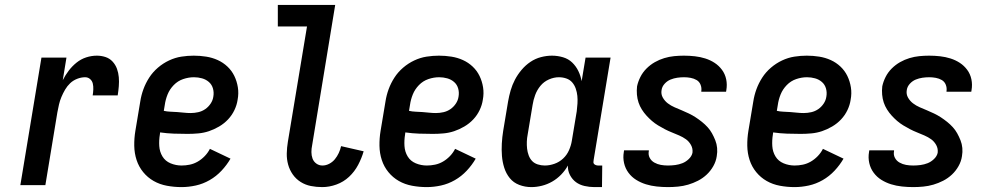

<svg xmlns="http://www.w3.org/2000/svg" viewBox="-20 -755 4040 783"><path d="M63 0 149 -520H251L236 -428Q246 -448 260 -466.5Q274 -485 292 -499.5Q310 -514 331.5 -521Q353 -528 375 -528Q393 -528 410 -522.5Q427 -517 439 -504Q451 -491 457 -474.5Q463 -458 464.5 -440Q466 -422 464.5 -403.5Q463 -385 460 -366H358Q360 -378 360.5 -390.5Q361 -403 358.5 -414Q356 -425 347.5 -432.5Q339 -440 327 -440Q311 -440 294.5 -433.5Q278 -427 266 -415.5Q254 -404 245.5 -389.5Q237 -375 230.5 -359.5Q224 -344 220.5 -328.5Q217 -313 214 -297L165 0Z M720 8Q690 8 660.5 2.5Q631 -3 606.5 -17Q582 -31 564 -53Q546 -75 537 -102.5Q528 -130 527.5 -160.5Q527 -191 532 -221L552 -341Q556 -367 565 -391.5Q574 -416 588.5 -438.5Q603 -461 624 -479Q645 -497 669.5 -508.5Q694 -520 719.5 -524Q745 -528 770 -528Q796 -528 821 -524Q846 -520 868 -510Q890 -500 907.5 -483.5Q925 -467 935.5 -445.5Q946 -424 950 -399Q954 -374 949 -348Q946 -327 936 -306Q926 -285 910 -268Q894 -251 873.5 -239Q853 -227 832 -220Q811 -213 789 -211Q767 -209 745 -209Q717 -209 689 -210Q661 -211 633 -215L632 -207Q628 -183 629.5 -159.5Q631 -136 642.5 -117Q654 -98 675.5 -89Q697 -80 721 -80Q737 -80 754 -83.5Q771 -87 786.5 -96Q802 -105 815 -118.5Q828 -132 836 -148L920 -108Q905 -82 883.5 -59Q862 -36 835 -20.5Q808 -5 778.5 1.5Q749 8 720 8ZM758 -294Q773 -294 788.5 -297.5Q804 -301 817 -310Q830 -319 839 -332.5Q848 -346 850 -361Q853 -378 848.5 -394Q844 -410 832 -420.5Q820 -431 804 -435.5Q788 -440 771 -440Q749 -440 727 -432.5Q705 -425 688.5 -408Q672 -391 663.5 -370Q655 -349 652 -327L648 -303Q661 -300 675 -299.5Q689 -299 703 -298Q717 -297 730.5 -295.5Q744 -294 758 -294Z M1294 8Q1270 8 1247.5 3.5Q1225 -1 1206 -13Q1187 -25 1174 -43.5Q1161 -62 1155 -84Q1149 -106 1149.5 -129.5Q1150 -153 1154 -177L1232 -647H1113V-735H1347L1253 -163Q1250 -149 1250 -135Q1250 -121 1254.5 -108.5Q1259 -96 1270 -88Q1281 -80 1295 -80Q1309 -80 1322.5 -87Q1336 -94 1345.5 -105.5Q1355 -117 1361.5 -131Q1368 -145 1371 -159L1463 -138Q1455 -110 1440.5 -82.5Q1426 -55 1403.5 -34Q1381 -13 1352 -2.5Q1323 8 1294 8Z M1720 8Q1690 8 1660.5 2.5Q1631 -3 1606.5 -17Q1582 -31 1564 -53Q1546 -75 1537 -102.5Q1528 -130 1527.5 -160.5Q1527 -191 1532 -221L1552 -341Q1556 -367 1565 -391.5Q1574 -416 1588.5 -438.5Q1603 -461 1624 -479Q1645 -497 1669.5 -508.5Q1694 -520 1719.5 -524Q1745 -528 1770 -528Q1796 -528 1821 -524Q1846 -520 1868 -510Q1890 -500 1907.5 -483.5Q1925 -467 1935.5 -445.5Q1946 -424 1950 -399Q1954 -374 1949 -348Q1946 -327 1936 -306Q1926 -285 1910 -268Q1894 -251 1873.5 -239Q1853 -227 1832 -220Q1811 -213 1789 -211Q1767 -209 1745 -209Q1717 -209 1689 -210Q1661 -211 1633 -215L1632 -207Q1628 -183 1629.5 -159.5Q1631 -136 1642.5 -117Q1654 -98 1675.5 -89Q1697 -80 1721 -80Q1737 -80 1754 -83.5Q1771 -87 1786.5 -96Q1802 -105 1815 -118.5Q1828 -132 1836 -148L1920 -108Q1905 -82 1883.5 -59Q1862 -36 1835 -20.5Q1808 -5 1778.5 1.5Q1749 8 1720 8ZM1758 -294Q1773 -294 1788.5 -297.5Q1804 -301 1817 -310Q1830 -319 1839 -332.5Q1848 -346 1850 -361Q1853 -378 1848.5 -394Q1844 -410 1832 -420.5Q1820 -431 1804 -435.5Q1788 -440 1771 -440Q1749 -440 1727 -432.5Q1705 -425 1688.5 -408Q1672 -391 1663.5 -370Q1655 -349 1652 -327L1648 -303Q1661 -300 1675 -299.5Q1689 -299 1703 -298Q1717 -297 1730.5 -295.5Q1744 -294 1758 -294Z M2147 8Q2121 8 2097.5 -1Q2074 -10 2059 -28.5Q2044 -47 2036.5 -70.5Q2029 -94 2027 -119Q2025 -144 2026.5 -170Q2028 -196 2032 -221L2052 -341Q2056 -364 2062.5 -386.5Q2069 -409 2080 -430Q2091 -451 2107 -470Q2123 -489 2143 -502.5Q2163 -516 2186 -522Q2209 -528 2231 -528Q2254 -528 2276 -521.5Q2298 -515 2313.5 -500Q2329 -485 2338.5 -465.5Q2348 -446 2352 -424L2368 -520H2470L2401 -103Q2400 -98 2400 -93.5Q2400 -89 2403 -86Q2406 -83 2410.5 -81.5Q2415 -80 2419 -80H2436L2435 8H2404Q2384 8 2364 3.5Q2344 -1 2329 -12Q2314 -23 2304.5 -41Q2295 -59 2296 -80Q2285 -60 2268.5 -43Q2252 -26 2232 -14.5Q2212 -3 2190 2.5Q2168 8 2147 8ZM2202 -80Q2221 -80 2241 -87Q2261 -94 2276.5 -108.5Q2292 -123 2300.5 -142.5Q2309 -162 2312 -181L2332 -301Q2334 -317 2335 -333Q2336 -349 2334.5 -364Q2333 -379 2328 -393.5Q2323 -408 2313.5 -419Q2304 -430 2289.5 -435Q2275 -440 2259 -440Q2239 -440 2218.5 -431Q2198 -422 2184 -405Q2170 -388 2162.5 -367.5Q2155 -347 2152 -327L2132 -207Q2129 -192 2128.5 -177.5Q2128 -163 2129.5 -149Q2131 -135 2136 -121.5Q2141 -108 2150 -98.5Q2159 -89 2173 -84.5Q2187 -80 2202 -80Z M2704 8Q2681 8 2658 5.5Q2635 3 2614 -3.5Q2593 -10 2574.5 -21.5Q2556 -33 2543 -50.5Q2530 -68 2525 -90Q2520 -112 2524 -135L2525 -142H2626V-139Q2623 -124 2629.5 -111.5Q2636 -99 2648.5 -92Q2661 -85 2675 -82.5Q2689 -80 2704 -80Q2719 -80 2734 -82Q2749 -84 2763 -89.5Q2777 -95 2789 -106.5Q2801 -118 2804 -132Q2806 -149 2798 -163.5Q2790 -178 2777.5 -187Q2765 -196 2750 -202.5Q2735 -209 2720 -215Q2705 -221 2691.5 -228Q2678 -235 2664 -243.5Q2650 -252 2638.5 -262Q2627 -272 2616.5 -283.5Q2606 -295 2597.5 -308.5Q2589 -322 2584 -337Q2579 -352 2577.5 -369Q2576 -386 2578 -403Q2582 -422 2591.5 -441Q2601 -460 2616.5 -475.5Q2632 -491 2650.5 -501.5Q2669 -512 2689 -518Q2709 -524 2729 -526Q2749 -528 2769 -528Q2792 -528 2814 -525.5Q2836 -523 2856.5 -516.5Q2877 -510 2894.5 -498.5Q2912 -487 2924.5 -470Q2937 -453 2941.5 -431.5Q2946 -410 2942 -387L2941 -381H2840V-383Q2842 -397 2837 -409.5Q2832 -422 2821 -428.5Q2810 -435 2796.5 -437.5Q2783 -440 2770 -440Q2756 -440 2742 -438Q2728 -436 2714.5 -430.5Q2701 -425 2690.5 -413.5Q2680 -402 2678 -388Q2675 -371 2683 -357Q2691 -343 2703.5 -333.5Q2716 -324 2731 -317.5Q2746 -311 2760.5 -305Q2775 -299 2789.5 -292Q2804 -285 2817 -276.5Q2830 -268 2842.5 -258Q2855 -248 2865.5 -236.5Q2876 -225 2883.5 -211.5Q2891 -198 2897 -183Q2903 -168 2904.5 -151.5Q2906 -135 2903 -118Q2900 -97 2889 -77.5Q2878 -58 2862 -43Q2846 -28 2826.5 -18Q2807 -8 2786.5 -2Q2766 4 2745 6Q2724 8 2704 8Z M3220 8Q3190 8 3160.5 2.5Q3131 -3 3106.5 -17Q3082 -31 3064 -53Q3046 -75 3037 -102.5Q3028 -130 3027.5 -160.5Q3027 -191 3032 -221L3052 -341Q3056 -367 3065 -391.5Q3074 -416 3088.5 -438.5Q3103 -461 3124 -479Q3145 -497 3169.5 -508.5Q3194 -520 3219.5 -524Q3245 -528 3270 -528Q3296 -528 3321 -524Q3346 -520 3368 -510Q3390 -500 3407.5 -483.5Q3425 -467 3435.5 -445.5Q3446 -424 3450 -399Q3454 -374 3449 -348Q3446 -327 3436 -306Q3426 -285 3410 -268Q3394 -251 3373.5 -239Q3353 -227 3332 -220Q3311 -213 3289 -211Q3267 -209 3245 -209Q3217 -209 3189 -210Q3161 -211 3133 -215L3132 -207Q3128 -183 3129.5 -159.5Q3131 -136 3142.5 -117Q3154 -98 3175.5 -89Q3197 -80 3221 -80Q3237 -80 3254 -83.5Q3271 -87 3286.5 -96Q3302 -105 3315 -118.5Q3328 -132 3336 -148L3420 -108Q3405 -82 3383.5 -59Q3362 -36 3335 -20.5Q3308 -5 3278.5 1.5Q3249 8 3220 8ZM3258 -294Q3273 -294 3288.5 -297.5Q3304 -301 3317 -310Q3330 -319 3339 -332.5Q3348 -346 3350 -361Q3353 -378 3348.5 -394Q3344 -410 3332 -420.5Q3320 -431 3304 -435.5Q3288 -440 3271 -440Q3249 -440 3227 -432.5Q3205 -425 3188.5 -408Q3172 -391 3163.5 -370Q3155 -349 3152 -327L3148 -303Q3161 -300 3175 -299.5Q3189 -299 3203 -298Q3217 -297 3230.5 -295.5Q3244 -294 3258 -294Z M3704 8Q3681 8 3658 5.5Q3635 3 3614 -3.5Q3593 -10 3574.5 -21.5Q3556 -33 3543 -50.5Q3530 -68 3525 -90Q3520 -112 3524 -135L3525 -142H3626V-139Q3623 -124 3629.5 -111.5Q3636 -99 3648.5 -92Q3661 -85 3675 -82.5Q3689 -80 3704 -80Q3719 -80 3734 -82Q3749 -84 3763 -89.5Q3777 -95 3789 -106.5Q3801 -118 3804 -132Q3806 -149 3798 -163.5Q3790 -178 3777.5 -187Q3765 -196 3750 -202.5Q3735 -209 3720 -215Q3705 -221 3691.5 -228Q3678 -235 3664 -243.5Q3650 -252 3638.5 -262Q3627 -272 3616.5 -283.5Q3606 -295 3597.5 -308.5Q3589 -322 3584 -337Q3579 -352 3577.5 -369Q3576 -386 3578 -403Q3582 -422 3591.5 -441Q3601 -460 3616.5 -475.5Q3632 -491 3650.5 -501.5Q3669 -512 3689 -518Q3709 -524 3729 -526Q3749 -528 3769 -528Q3792 -528 3814 -525.5Q3836 -523 3856.5 -516.5Q3877 -510 3894.5 -498.5Q3912 -487 3924.5 -470Q3937 -453 3941.5 -431.5Q3946 -410 3942 -387L3941 -381H3840V-383Q3842 -397 3837 -409.5Q3832 -422 3821 -428.5Q3810 -435 3796.5 -437.5Q3783 -440 3770 -440Q3756 -440 3742 -438Q3728 -436 3714.5 -430.5Q3701 -425 3690.5 -413.5Q3680 -402 3678 -388Q3675 -371 3683 -357Q3691 -343 3703.5 -333.5Q3716 -324 3731 -317.5Q3746 -311 3760.5 -305Q3775 -299 3789.5 -292Q3804 -285 3817 -276.5Q3830 -268 3842.5 -258Q3855 -248 3865.5 -236.5Q3876 -225 3883.5 -211.5Q3891 -198 3897 -183Q3903 -168 3904.5 -151.5Q3906 -135 3903 -118Q3900 -97 3889 -77.5Q3878 -58 3862 -43Q3846 -28 3826.5 -18Q3807 -8 3786.5 -2Q3766 4 3745 6Q3724 8 3704 8Z"/></svg>

Font: Iosevka Curly Semibold
Style: Italic
Weight: 600
Italic angle: -9°
Monospace: yes
Designer: Belleve Invis
Foundry: Belleve Invis
Version: Version 22.1.2; ttfautohint (v1.8.4)